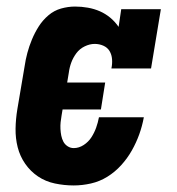

<svg xmlns="http://www.w3.org/2000/svg" viewBox="-20 -558 540 586"><path d="M205 8Q176 8 147.5 2Q119 -4 96 -19.5Q73 -35 57 -58Q41 -81 34 -108.5Q27 -136 27.5 -165.5Q28 -195 33 -225L55 -355Q58 -376 63.5 -396.5Q69 -417 77.5 -437.5Q86 -458 98 -477Q110 -496 127.5 -511Q145 -526 166.5 -532Q188 -538 209 -538Q229 -538 248.5 -534.5Q268 -531 285 -523.5Q302 -516 316.5 -504Q331 -492 342 -476L350 -530H471L441 -349H320Q323 -363 322 -377Q321 -391 314.5 -402Q308 -413 295.5 -418.5Q283 -424 269 -424Q254 -424 238.5 -416.5Q223 -409 213 -395.5Q203 -382 197.5 -367Q192 -352 190 -336L185 -306H301L288 -224H171L168 -206Q166 -195 165 -185Q164 -175 164.5 -164.5Q165 -154 167 -144Q169 -134 173.5 -125.5Q178 -117 186.5 -111.5Q195 -106 205 -106Q221 -106 235.5 -115.5Q250 -125 259 -139Q268 -153 273.5 -168.5Q279 -184 282 -200H419Q414 -173 405 -148Q396 -123 382.5 -99Q369 -75 350 -54Q331 -33 307.5 -18.5Q284 -4 257.5 2Q231 8 205 8Z"/></svg>

Font: Iosevka Curly Slab HvObl
Style: Regular
Weight: 900
Italic angle: -9°
Monospace: yes
Designer: Belleve Invis
Foundry: Belleve Invis
Version: Version 11.1.0; ttfautohint (v1.8.3)